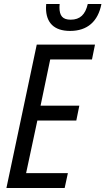

<svg xmlns="http://www.w3.org/2000/svg" viewBox="-20 -936 525 956"><path d="M329 -782C415 -782 468 -829 485 -916H417C405 -864 379 -838 332 -838C292 -838 276 -857 276 -900C276 -903 276 -908 277 -916H210C209 -906 209 -900 209 -897C209 -823 249 -782 329 -782ZM12 0H302L318 -74H110L166 -336H360L375 -410H182L230 -640H438L453 -714H163Z"/></svg>

Font: Noto Sans Condensed
Style: Italic
Weight: 400
Width: 3
Italic angle: -12°
Designer: Monotype Design Team
Foundry: Monotype Imaging Inc.
Version: Version 2.013